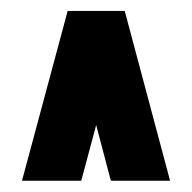

<svg xmlns="http://www.w3.org/2000/svg" viewBox="-20 -606 345 345"><path d="M19.5 -281.2 101.6 -586.4H204.1L285.6 -281.2H179.2L152.8 -381.3L126 -281.2Z"/></svg>

Font: NAYAKA
Style: Regular
Weight: 400
Designer: R.S. Wihananto
Foundry: R.S. Wihananto
Version: Version 1.92